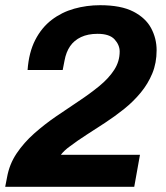

<svg xmlns="http://www.w3.org/2000/svg" viewBox="-22 -718 638 738"><path d="M-2 0 5 -36Q14 -87 42 -128.5Q70 -170 109.5 -205Q149 -240 193.5 -270.5Q238 -301 281 -329.5Q324 -358 360 -387.5Q396 -417 417 -449.5Q438 -482 438 -520Q438 -545 418.5 -566.5Q399 -588 353 -588Q316 -588 289.5 -575.5Q263 -563 247.5 -540.5Q232 -518 226 -485L219 -449H84Q89 -517 113.5 -564.5Q138 -612 176.5 -641.5Q215 -671 263 -684.5Q311 -698 363 -698Q443 -698 490.5 -673.5Q538 -649 559 -609.5Q580 -570 580 -525Q580 -476 563.5 -436Q547 -396 519 -362Q491 -328 455.5 -299.5Q420 -271 382.5 -246.5Q345 -222 310 -199.5Q275 -177 246 -155Q236 -148 227 -139.5Q218 -131 212 -123H516L494 0Z"/></svg>

Font: Archivo SemiBold
Style: Bold Italic
Weight: 700
Italic angle: -10°
Version: Version 2.001